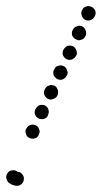

<svg xmlns="http://www.w3.org/2000/svg" viewBox="-23 -564 328 619"><path d="M48 -3Q54 3 54 12Q54 21 48 28Q41 35 32 35Q24 35 17 32Q10 29 4 24Q-2 17 -3 8Q-3 -1 3 -8Q9 -15 18 -15Q27 -16 34 -10Q42 -10 48 -3ZM59 -140Q59 -136 61 -131Q62 -127 65 -124Q68 -121 72 -119Q76 -117 81 -117Q85 -116 89 -118Q94 -119 97 -122Q100 -125 102 -129V-130Q104 -134 105 -139Q105 -143 103 -147Q102 -152 99 -155Q96 -158 92 -160Q83 -164 74 -161Q66 -158 62 -149H61Q59 -145 59 -140ZM90 -195Q93 -186 102 -182Q106 -180 110 -180Q115 -179 119 -181Q123 -182 127 -185Q130 -188 132 -193V-194Q136 -202 133 -211Q130 -220 122 -224Q118 -226 113 -226Q109 -226 105 -225Q100 -223 97 -220Q94 -217 92 -213L91 -212Q87 -203 90 -195ZM120 -258Q124 -249 132 -245Q140 -241 149 -245Q158 -248 162 -256L163 -258Q166 -266 163 -275Q160 -284 152 -288Q148 -289 143 -290Q139 -290 135 -288Q130 -287 127 -284Q124 -281 122 -277L121 -275Q117 -267 120 -258ZM150 -322Q154 -313 162 -309Q170 -305 179 -308Q188 -312 192 -320L193 -321Q197 -330 193 -338Q190 -347 182 -351Q178 -353 173 -353Q169 -354 165 -352Q160 -351 157 -348Q154 -345 152 -340L151 -339Q147 -331 150 -322ZM180 -386Q184 -377 192 -373Q196 -371 201 -371Q205 -371 209 -372Q213 -374 217 -377Q220 -380 222 -384L223 -385Q227 -393 223 -402Q220 -411 212 -415Q208 -417 203 -417Q199 -417 195 -416Q190 -414 187 -411Q184 -408 182 -404L181 -403Q177 -394 180 -386ZM210 -449Q214 -441 222 -437Q226 -435 231 -434Q235 -434 239 -436Q243 -437 247 -440Q250 -443 252 -447L253 -449Q257 -457 253 -466Q250 -475 242 -479Q238 -481 233 -481Q229 -481 225 -479Q220 -478 217 -475Q214 -472 212 -468L211 -467Q207 -458 210 -449ZM241 -513Q244 -504 252 -500Q261 -496 269 -499Q278 -503 282 -511L283 -512Q287 -521 284 -530Q280 -538 272 -542Q268 -544 263 -544Q259 -545 255 -543Q251 -542 247 -539Q244 -536 242 -532L241 -530Q237 -522 241 -513Z"/></svg>

Font: FRB American Cursive Dotted Extrabold
Style: Bold Italic
Weight: 800
Italic angle: -25°
Version: Version 2.0;Modular Font Editor K font №1